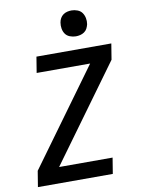

<svg xmlns="http://www.w3.org/2000/svg" viewBox="-102 -1028 804 1096"><g transform="rotate(-10 300.0 -480.0)"><path d="M461 0H27L42 -92L443 -643H133L148 -735H582L567 -643L166 -92H476ZM390 -810Q373 -810 356 -816.5Q339 -823 329.5 -836.5Q320 -850 317 -867.5Q314 -885 317 -903Q319 -916 325.5 -927.5Q332 -939 342.5 -946.5Q353 -954 365.5 -957Q378 -960 391 -960Q408 -960 425 -953.5Q442 -947 451.5 -933.5Q461 -920 464.5 -902.5Q468 -885 465 -867Q462 -854 456 -842.5Q450 -831 439 -823.5Q428 -816 415.5 -813Q403 -810 390 -810Z"/></g></svg>

Font: Iosevka SmBd Ex Obl
Style: Regular
Weight: 600
Width: 7
Italic angle: -9°
Monospace: yes
Designer: Belleve Invis
Foundry: Belleve Invis
Version: Version 32.5.0; ttfautohint (v1.8.4)